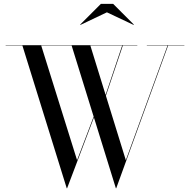

<svg xmlns="http://www.w3.org/2000/svg" viewBox="-20 -990 1009 1020"><path d="M548 -924.5 690 -857.5 691 -859.5 581 -969.5H516L406 -859.5L407 -857.5ZM709.5 -748V-750H10V-748H99L334.5 10H336.5L479 -366L595.5 10H597.5L873 -748H959.5V-750H760V-748H870L648.5 -139L542.5 -481.5L632.5 -748ZM389.5 -139 199 -748H360.5L477.5 -370.5ZM460 -748H629L541 -486Z"/></svg>

Font: Bodoni* 96pt
Style: Regular
Weight: 400
Version: Version 2.3